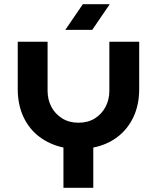

<svg xmlns="http://www.w3.org/2000/svg" viewBox="-20 -900 752 920"><path d="M284 0V-193Q219 -207 169.5 -244Q120 -281 92.5 -339.5Q65 -398 65 -474V-700H208V-465Q208 -423 226 -388.5Q244 -354 277.5 -333Q311 -312 356 -312Q402 -312 435 -333Q468 -354 486 -388.5Q504 -423 504 -465V-700H647V-474Q647 -398 619.5 -339.5Q592 -281 542.5 -243.5Q493 -206 427 -193V0ZM293 -757 377 -880H506L422 -757Z"/></svg>

Font: MuseoModerno Thin SemiBold
Style: Regular
Weight: 600
Version: Version 1.003